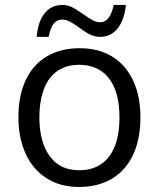

<svg xmlns="http://www.w3.org/2000/svg" viewBox="-20 -739 637 769"><path d="M53.7 -269Q53.7 -356 83 -418.2Q112.3 -480.5 167.7 -513.2Q223.1 -545.9 299.3 -545.9Q374.5 -545.9 429.2 -512.5Q483.9 -479 513.2 -416.5Q542.5 -354 542.5 -269Q542.5 -182.1 513.2 -119.4Q483.9 -56.6 428.5 -23.4Q373 9.8 296.4 9.8Q220.7 9.8 166 -25.4Q111.3 -60.5 82.5 -123.8Q53.7 -187 53.7 -269ZM417.5 -112.8Q458.5 -167 458.5 -269Q458.5 -373.5 414.1 -428.2Q393.6 -453.1 364.3 -466.3Q335 -479.5 297.4 -479.5Q232.9 -479.5 192.9 -440.9Q166 -414.6 151.9 -370.8Q137.7 -327.1 137.7 -269Q137.7 -217.8 148.9 -177.7Q160.2 -137.7 181.6 -110.4Q221.7 -57.1 298.3 -57.1Q336.9 -57.1 366.9 -71.3Q397 -85.4 417.5 -112.8ZM230.5 -719.2Q250.5 -719.2 268.6 -710.2Q286.6 -701.2 313.5 -682.1Q336.9 -665.5 351.8 -657.7Q366.7 -649.9 380.4 -649.9Q400.9 -649.9 414.3 -666.5Q427.7 -683.1 435.5 -719.2H484.4Q477.5 -657.2 450.4 -624.3Q423.3 -591.3 381.3 -591.3Q362.3 -591.3 342.5 -600.1Q322.8 -608.9 294.9 -630.4Q272.5 -646 258.1 -653.3Q243.7 -660.6 229 -660.6Q208.5 -660.6 195.3 -644.5Q182.1 -628.4 174.8 -591.3H127Q131.8 -652.3 158.7 -685.8Q185.5 -719.2 230.5 -719.2Z"/></svg>

Font: Viking Open Sans
Style: Regular
Weight: 400
Foundry: Ascender Corporation
Version: Version 2.001